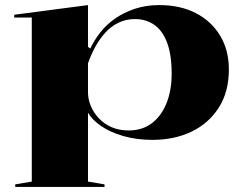

<svg xmlns="http://www.w3.org/2000/svg" viewBox="-20 -535 960 755"><path d="M40 200V190L105 179V-466H36V-477L326 -515V-351L335 -344Q350 -376 374 -407Q398 -438 432.5 -462Q467 -486 510.5 -500.5Q554 -515 606 -515Q689 -515 750 -483.5Q811 -452 845.5 -395Q880 -338 880 -262Q880 -174 840.5 -112Q801 -50 733.5 -17.5Q666 15 579 15Q517 15 465 0Q413 -15 377.5 -39.5Q342 -64 326 -92V179L391 190V200ZM486 -22Q539 -22 576.5 -50Q614 -78 634.5 -128.5Q655 -179 655 -245Q655 -320 637 -367.5Q619 -415 586.5 -437.5Q554 -460 511 -460Q475 -460 445.5 -445.5Q416 -431 393.5 -406Q371 -381 354.5 -350.5Q338 -320 326 -286V-172Q326 -145 337 -118.5Q348 -92 368.5 -70Q389 -48 418.5 -35Q448 -22 486 -22Z"/></svg>

Font: Kalnia SemiExpanded Medium
Style: Regular
Weight: 500
Width: 6
Designer: Frida Medrano
Foundry: Frida Medrano
Version: Version 1.105